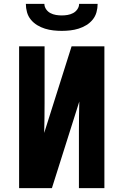

<svg xmlns="http://www.w3.org/2000/svg" viewBox="-20 -975 640 995"><path d="M79 0V-735H211V-441Q211 -402 210.5 -363.5Q210 -325 209 -286L351 -735H521V0H389V-294Q389 -333 389.5 -371.5Q390 -410 391 -449L249 0ZM300 -815Q278 -815 256 -817.5Q234 -820 213 -826.5Q192 -833 173 -844.5Q154 -856 140 -873Q126 -890 120 -911.5Q114 -933 114 -955H210Q210 -940 219 -927Q228 -914 241.5 -907Q255 -900 270 -897.5Q285 -895 300 -895Q315 -895 330 -897.5Q345 -900 358.5 -907Q372 -914 381 -927Q390 -940 390 -955H486Q486 -933 480 -911.5Q474 -890 460 -873Q446 -856 427 -844.5Q408 -833 387 -826.5Q366 -820 344 -817.5Q322 -815 300 -815Z"/></svg>

Font: Iosevka Aile Extrabold
Style: Regular
Weight: 800
Designer: Belleve Invis
Foundry: Belleve Invis
Version: Version 27.3.5; ttfautohint (v1.8.4)